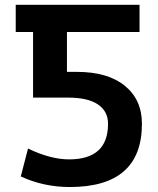

<svg xmlns="http://www.w3.org/2000/svg" viewBox="-20 -750 641 780"><path d="M43.9 -620.1V-730.5H546.9V-620.1H252V-458H292Q418 -458 487.3 -401.4Q556.6 -344.7 556.6 -247.1Q556.6 9.8 263.7 9.8Q157.2 9.8 64.5 -33.2L93.8 -146.5Q185.5 -102.5 260.7 -102.5Q418.9 -102.5 418.9 -247.1Q418.9 -297.9 377.9 -325.7Q336.9 -353.5 255.9 -353.5H114.3V-620.1Z"/></svg>

Font: GenEi M Gothic v2 Bold
Style: Regular
Weight: 700
Version: Version 2.0